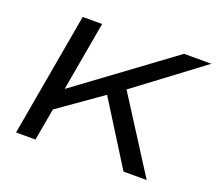

<svg xmlns="http://www.w3.org/2000/svg" viewBox="-116 -846 1131 1004"><g transform="rotate(20 449.5 -343.5)"><path d="M62 0 183 -687H291L223 -301L747 -687H899L528 -409L789 0H660L442 -348L202 -179L170 0Z"/></g></svg>

Font: Archivo Expanded
Style: Italic
Weight: 400
Width: 7
Italic angle: -10°
Designer: Hector Gatti
Foundry: Omnibus-Type
Version: Version 2.001